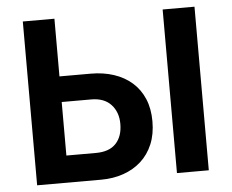

<svg xmlns="http://www.w3.org/2000/svg" viewBox="-51 -769 1000 829"><g transform="rotate(-5 449.0 -355.0)"><path d="M77 -710H214V-460H350Q404 -460 449.5 -445Q495 -430 528 -401Q561 -372 579 -329.5Q597 -287 597 -232Q597 -176 579 -133Q561 -90 528.5 -60.5Q496 -31 451.5 -15.5Q407 0 355 0H77ZM683 0V-709H821V0ZM214 -117H342Q400 -117 429 -148Q458 -179 458 -233Q458 -284 428 -316.5Q398 -349 342 -349H214Z"/></g></svg>

Font: IngvarSans
Style: Bold
Weight: 700
Version: Version 3.000